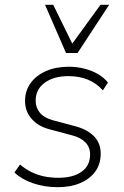

<svg xmlns="http://www.w3.org/2000/svg" viewBox="-20 -769 515 797"><path d="M220 8Q164 8 116.5 -8.5Q69 -25 40 -53L63 -86Q87 -66 112 -54Q137 -42 164.5 -36.5Q192 -31 223 -31Q283 -31 318.5 -56Q354 -81 354 -128Q354 -158 334.5 -178Q315 -198 280 -207L183 -233Q138 -245 111 -276Q84 -307 84 -350Q84 -392 107 -424Q130 -456 171 -474Q212 -492 265 -492Q299 -492 330.5 -484Q362 -476 387.5 -461Q413 -446 428 -426L407 -394Q380 -424 344.5 -438.5Q309 -453 264 -453Q203 -453 165.5 -425.5Q128 -398 128 -351Q128 -322 145.5 -301Q163 -280 199 -270L296 -244Q343 -231 370.5 -203Q398 -175 398 -131Q398 -88 375.5 -57Q353 -26 313 -9Q273 8 220 8ZM254 -549 167 -749H201L280 -588L397 -749H433L302 -549Z"/></svg>

Font: Nunito Sans 12pt ExtraLight 12pt ExtraLight
Style: Italic
Weight: 250
Italic angle: -9°
Version: Version 3.101;gftools[0.9.27]